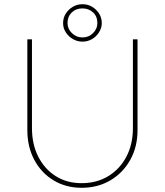

<svg xmlns="http://www.w3.org/2000/svg" viewBox="-20 -887 784 913"><path d="M368 6Q293 6 234.5 -29.5Q176 -65 143 -127Q110 -189 110 -269V-700H132V-278Q132 -201 162 -142Q192 -83 245 -49.5Q298 -16 368 -16Q440 -16 495 -49.5Q550 -83 581 -142Q612 -201 612 -278V-700H634V-269Q634 -189 599.5 -127Q565 -65 505 -29.5Q445 6 368 6ZM372 -689Q348 -689 327 -701Q306 -713 293 -733Q280 -753 280 -777Q280 -802 292.5 -822Q305 -842 326 -854.5Q347 -867 372 -867Q398 -867 418.5 -854.5Q439 -842 451.5 -822Q464 -802 464 -777Q464 -754 451 -733.5Q438 -713 417.5 -701Q397 -689 372 -689ZM372 -709Q402 -709 422.5 -729.5Q443 -750 443 -777Q443 -809 422.5 -828Q402 -847 372 -847Q341 -847 321 -827.5Q301 -808 301 -777Q301 -750 322 -729.5Q343 -709 372 -709Z"/></svg>

Font: Lexend Deca Thin
Style: Regular
Weight: 250
Designer: Bonnie Shaver-Troup, Thomas Jockin
Foundry: Lexend
Version: Version 1.007